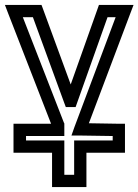

<svg xmlns="http://www.w3.org/2000/svg" viewBox="-87 -529 564 782"><path d="M-7 93H125V208V233H150H240H265V208V93H397H422V68V0V-25H397L275 -27L444 -475L457 -509H421H334H316L310 -492L201 -185L88 -493L82 -509H65H-31H-67L-54 -475L121 -25H-7H-32V0V68V93H-7ZM19 43V25H150H175V0V-21V-26L173 -30L6 -459H47L175 -109L181 -93H199H204H221L227 -110L351 -459H384L216 -11L204 23H239L372 25V43H240H215V68V183H175V68V43H150H19Z"/></svg>

Font: Gamestation DisplayOutline
Style: Regular
Weight: 400
Designer: Jonas Hecksher
Foundry: Jonas Hecksher, Playtypeª, e-types AS
Version: Version 1.003